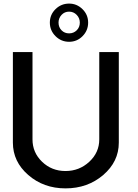

<svg xmlns="http://www.w3.org/2000/svg" viewBox="-20 -1040 769 1070"><path d="M365.2 -1020Q408.2 -1020 439.7 -989Q471.2 -958 471.2 -914.1Q471.2 -870.1 440.2 -838.6Q409.2 -807.1 365 -807.1Q320.8 -807.1 289.3 -838.6Q257.8 -870.1 257.8 -914.1Q257.8 -958 289.3 -989Q320.8 -1020 365.2 -1020ZM424.8 -914.1Q424.8 -939 407.5 -957Q390.1 -975.1 365 -975.1Q339.8 -975.1 323 -957Q306.2 -939 306.2 -914.1Q306.2 -888.2 323 -871.1Q339.8 -854 365 -854Q390.1 -854 407.5 -871.1Q424.8 -888.2 424.8 -914.1ZM345.2 9.8Q223.1 9.8 137.5 -64.7Q51.8 -139.2 51.8 -245.1V-750H161.1V-263.2Q161.1 -189.9 214.6 -138.4Q268.1 -86.9 345 -86.9Q421.9 -86.9 477.5 -138.4Q533.2 -189.9 533.2 -263.2V-750H642.1V-245.1Q642.1 -139.2 555.2 -64.7Q468.3 9.8 345.2 9.8Z"/></svg>

Font: Oakes Grotesk
Style: Medium
Weight: 500
Designer: Samuel Oakes
Foundry: Samuel Oakes
Version: Version 1.0 | wf-rip DC20170320